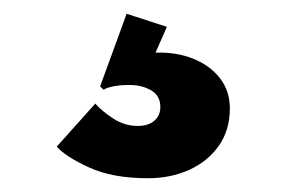

<svg xmlns="http://www.w3.org/2000/svg" viewBox="-20 -41 419 279"><path d="M195 218Q143.5 218 109.2 202.2Q75 186.5 62.5 172L118.5 109.5Q127.5 120 144.2 131Q161 142 180 142Q195.5 142 204.2 134.5Q213 127 213 114.5Q213 98 199.5 90.2Q186 82.5 168.5 82.5Q153 82.5 143.2 84.8Q133.5 87 130.5 89.5L125.5 84.5L164 -21L222.5 -2L206 35.5Q236 34.5 260.5 44.2Q285 54 299.5 72.5Q314 91 314 116.5Q314 148 298 170.8Q282 193.5 255 205.8Q228 218 195 218Z"/></svg>

Font: League Spartan Thin ExtraBold
Style: Regular
Weight: 800
Version: Version 2.002